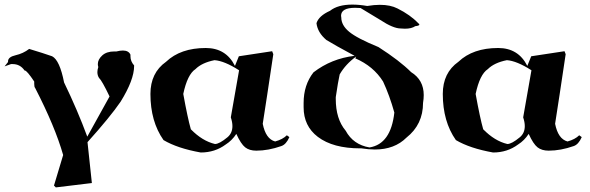

<svg xmlns="http://www.w3.org/2000/svg" viewBox="-24 -721 2571 836"><path d="M219 95 211 87 251 -46Q216 -169 129 -338Q125 -342 125 -356V-366Q93 -414 84 -414H83Q64 -442 31 -442H24L-4 -432L11 -451V-454Q11 -473 44 -480.5Q77 -488 103 -508Q166 -489 203 -476Q236 -459 255 -362Q314 -240 356 -126L453 -301Q420 -370 407 -382Q400 -393 400 -407Q400 -417 404 -429Q402 -436 402 -442Q402 -462 421 -479.5Q440 -497 474 -497H483Q499 -501 511 -501Q536 -501 544 -483V-476Q544 -454 560 -436V-434Q560 -373 501 -278Q455 -211 357 -102L376 76Z M850 -57Q749 -75 688 -111Q631 -192 631 -312Q631 -404 699 -452Q762 -512 872 -512Q960 -512 999 -434L1016 -476L1161 -498L1166 -485Q1136 -283 1120 -182Q1133 -116 1174 -105Q1207 -114 1225 -132L1236 -124Q1222 -92 1201 -85Q1144 -65 1092 -65Q1062 -65 1043.5 -79.5Q1025 -94 1005 -138Q986 -109 959 -92Q912 -57 850 -57ZM912 -94Q931 -94 966 -123Q988 -141 988 -172Q988 -189 981 -210L1017 -415Q953 -456 910 -459Q855 -448 827 -420Q792 -397 774 -312Q793 -207 807 -158Q857 -107 912 -94Z M1608 -70Q1581 -70 1550 -75H1545Q1426 -75 1360 -125Q1298 -172 1298 -254V-273Q1298 -351 1341 -406Q1419 -466 1520 -478Q1429 -527 1397 -547Q1359 -579 1354 -620Q1364 -652 1413 -674Q1447 -701 1510 -701Q1540 -701 1575 -695Q1605 -700 1630 -700Q1676 -700 1707 -684Q1763 -656 1797 -620Q1802 -617 1802 -614Q1802 -609 1784 -607Q1768 -596 1739 -596L1721 -597Q1688 -597 1632 -634L1546 -686L1522 -687Q1461 -687 1461 -652L1462 -645Q1462 -611 1496.5 -582.5Q1531 -554 1624 -516Q1716 -457 1766 -407Q1821 -373 1821 -307Q1821 -291 1818 -273Q1818 -179 1746 -122Q1694 -70 1608 -70ZM1585 -79Q1678 -94 1693 -231Q1672 -306 1644 -366Q1602 -433 1523 -467L1527 -475Q1481 -442 1455 -397Q1448 -366 1438 -298V-290Q1438 -203 1481 -152Q1514 -91 1585 -79Z M2123 -57Q2022 -75 1961 -111Q1904 -192 1904 -312Q1904 -404 1972 -452Q2035 -512 2145 -512Q2233 -512 2272 -434L2289 -476L2434 -498L2439 -485Q2409 -283 2393 -182Q2406 -116 2447 -105Q2480 -114 2498 -132L2509 -124Q2495 -92 2474 -85Q2417 -65 2365 -65Q2335 -65 2316.5 -79.5Q2298 -94 2278 -138Q2259 -109 2232 -92Q2185 -57 2123 -57ZM2185 -94Q2204 -94 2239 -123Q2261 -141 2261 -172Q2261 -189 2254 -210L2290 -415Q2226 -456 2183 -459Q2128 -448 2100 -420Q2065 -397 2047 -312Q2066 -207 2080 -158Q2130 -107 2185 -94Z"/></svg>

Font: Xiangcui Kesong Xiangcui Kesong
Style: Regular
Weight: 400
Version: Version 1.501;March 28, 2024;FontCreator 14.0.0.2814 64-bit